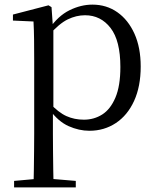

<svg xmlns="http://www.w3.org/2000/svg" viewBox="-20 -551 678 831"><path d="M41 260V232L152 222H189L308 232V260ZM125 260Q126 226 126.5 185.5Q127 145 127.5 103.5Q128 62 128 27V-287Q128 -338 127.5 -379.5Q127 -421 125 -458L36 -462V-488L190 -528L203 -520L209 -435L211 -430V-79L209 -69V27Q209 61 209.5 102.5Q210 144 210.5 185Q211 226 212 260ZM367 15Q322 15 277 -5Q232 -25 194 -77H181L195 -105Q233 -64 267.5 -48.5Q302 -33 343 -33Q387 -33 422.5 -55.5Q458 -78 479.5 -128.5Q501 -179 501 -261Q501 -375 458.5 -430Q416 -485 348 -485Q310 -485 273 -467Q236 -449 191 -398L181 -425H192Q231 -482 280.5 -506.5Q330 -531 380 -531Q441 -531 488 -498Q535 -465 562 -405Q589 -345 589 -263Q589 -177 560.5 -114.5Q532 -52 481.5 -18.5Q431 15 367 15Z"/></svg>

Font: Noto Serif TC
Style: Regular
Weight: 400
Designer: Ryoko NISHIZUKA  (kana & ideographs); Frank Grießhammer (Latin, Greek & Cyrillic); Wenlong ZHANG  (bopomofo); Sandoll Co
Foundry: Adobe
Version: Version 2.003-H1;hotconv 1.1.1;makeotfexe 2.6.0